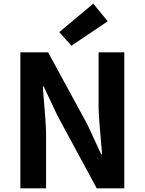

<svg xmlns="http://www.w3.org/2000/svg" viewBox="-20 -1026 789 1046"><path d="M91 0V-741H242L457 -346L531 -186H536Q517 -395 517 -445V-741H657V0H507L293 -396L218 -555H213Q231 -349 231 -297V0ZM369 -777 303 -851 488 -1006 567 -910Z"/></svg>

Font: Swei Fan Sans CJK TC
Style: Bold
Weight: 700
Version: Version 2.130